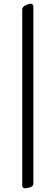

<svg xmlns="http://www.w3.org/2000/svg" viewBox="-20 -727 300 1036"><path d="M100 -676Q100 -690 118 -698.5Q136 -707 146 -707Q151 -707 155.5 -703Q160 -699 160 -694V265Q160 278 143 283.5Q126 289 112 289Q108 289 104 284.5Q100 280 100 275Z"/></svg>

Font: EB Garamond 12 All SC
Style: AllSC
Weight: 400
Version: Version 0.016 ; ttfautohint (v0.97) -l 8 -r 50 -G 200 -x 0 -